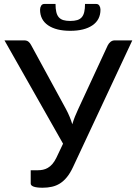

<svg xmlns="http://www.w3.org/2000/svg" viewBox="-20 -916 670 944"><path d="M166.5 -79Q179 -79 191.2 -81.5Q203.5 -84 215.2 -90.8Q227 -97.5 237.2 -109.2Q247.5 -121 256.5 -139L290 -209.5L2 -717.5H98.5Q112 -717.5 120 -711Q128 -704.5 133.5 -693.5L304.5 -379.5Q324.5 -342 335.5 -305Q341 -324 348.2 -342.2Q355.5 -360.5 364.5 -379.5L510 -693.5Q514.5 -702.5 523.2 -710Q532 -717.5 545 -717.5H630.5L339 -94.5Q325 -64.5 309 -45Q293 -25.5 274.8 -14Q256.5 -2.5 235.2 2.2Q214 7 189.5 7Q161 7 146 1.8Q131 -3.5 131 -13.5V-79ZM325.5 -813Q345.5 -813 359.5 -817.2Q373.5 -821.5 382 -831.2Q390.5 -841 394.2 -857Q398 -873 398 -896.5H453.5Q463.5 -896.5 468.8 -887.8Q474 -879 474 -868.5Q474 -818.5 434.5 -791.5Q395 -764.5 325.5 -764.5Q256 -764.5 216.5 -791.5Q177 -818.5 177 -868.5Q177 -879 182.2 -887.8Q187.5 -896.5 197.5 -896.5H253Q253 -873 256.8 -857Q260.5 -841 269 -831.2Q277.5 -821.5 291.2 -817.2Q305 -813 325.5 -813Z"/></svg>

Font: Lato Medium
Style: Regular
Weight: 500
Designer: Lukasz Dziedzic
Foundry: tyPoland Lukasz Dziedzic
Version: Version 2.006; 2014-01-15